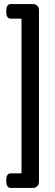

<svg xmlns="http://www.w3.org/2000/svg" viewBox="-20 -788 272 946"><path d="M139 -768Q172 -768 172 -735V105Q172 138 139 138H34Q11 138 11 106V98Q11 66 34 66H86V-696H34Q11 -696 11 -728V-736Q11 -768 34 -768Z"/></svg>

Font: Asap Condensed Medium
Style: Regular
Weight: 500
Width: 3
Designer: Pablo Cosgaya
Foundry: Omnibus-Type
Version: Version 3.001; ttfautohint (v1.8.4.7-5d5b)